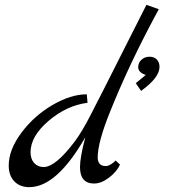

<svg xmlns="http://www.w3.org/2000/svg" viewBox="-20 -759 702 792"><path d="M584 -739 635 -721 621 -695Q511 -490 434 -298Q383 -172 383 -109Q383 -93 391 -83.5Q399 -74 416.5 -74Q434 -74 457 -97L475 -80Q462 -51 430 -26.5Q398 -2 368 -2Q310 -2 310 -70Q310 -110 332 -193Q214 13 101 13Q62 13 39 -11Q16 -35 16 -76Q16 -141 68 -211Q120 -281 196 -325.5Q272 -370 338 -370L341 -335Q255 -324 180.5 -260.5Q106 -197 106 -131Q106 -103 121 -86.5Q136 -70 160 -70Q209 -70 288 -175Q317 -213 354.5 -286Q392 -359 414.5 -403.5Q437 -448 458.5 -490.5Q480 -533 515 -602.5Q550 -672 584 -739ZM638 -483Q638 -439 562 -384L540 -416Q580 -448 581 -450Q550 -460 550 -482Q550 -500 563.5 -512.5Q577 -525 596.5 -525Q616 -525 627 -513.5Q638 -502 638 -483Z"/></svg>

Font: Marck Script
Style: Regular
Weight: 400
Designer: Denis Masharov, Marck Fogel
Foundry: Denis Masharov
Version: Version 1.002